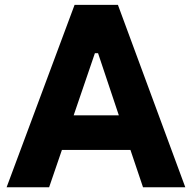

<svg xmlns="http://www.w3.org/2000/svg" viewBox="-20 -787 807 807"><path d="M581.1 0 528.3 -156.7H240.2L186.5 0H7.8L293.5 -766.6H475.6L758.8 0ZM289.6 -302.2H479.5L392.1 -563.5H378.9Z"/></svg>

Font: Acari Sans Neue Black
Style: Regular
Weight: 900
Designer: Alfredo Marco Pradil
Foundry: Alfredo Marco Pradil
Version: Version 1.045;June 16, 2019;FontCreator 11.5.0.2425 64-bit; 